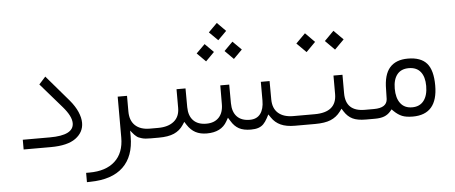

<svg xmlns="http://www.w3.org/2000/svg" viewBox="-55 -789 2731 1152"><g transform="rotate(-5 1310.5 -213.0)"><path d="M226.6 0H63.5V-58.6H227.1Q370.6 -58.6 370.6 -131.8Q370.6 -173.8 319.8 -232.4L191.4 -380.4L231 -424.3L365.2 -267.6Q380.4 -249.5 392.1 -231.2Q403.8 -212.9 411.4 -195.3Q418.9 -177.7 422.9 -161.1Q426.8 -144.5 426.8 -128.9Q426.8 -72.3 377.4 -36.1Q328.1 0 226.6 0Z M835.9 0H829.1Q812 0 798.6 -1.2Q785.2 -2.4 774.4 -5.9Q763.7 -9.3 757.1 -12Q750.5 -14.6 742.9 -21.2Q735.4 -27.8 731.9 -31.2Q728.5 -34.7 720.9 -43.9Q713.4 -53.2 710 -57.1V-23.9V-21Q710 98.1 643.1 162.1Q576.2 226.1 445.3 228L424.8 228.5V172.4H444.3Q543.9 172.4 598.6 122.3Q653.3 72.3 653.3 -20.5V-266.6H709.5V-172.4Q709.5 -117.7 740.7 -88.1Q772 -58.6 829.1 -58.6H836.4Q848.6 -58.6 848.6 -32.7V-27.3Q848.6 -16.1 845.5 -8.1Q842.3 0 835.9 0Z M1231.9 -603 1284.2 -655.3 1335.9 -603 1284.2 -551.3ZM1315.9 -483.4 1367.7 -535.2 1419.9 -483.4 1367.7 -431.2ZM1147.9 -483.4 1200.2 -535.2 1252 -483.4 1200.2 -431.2ZM1706.5 0H1697.3Q1646 0 1612.3 -15.4Q1578.6 -30.8 1558.1 -61.5L1544.4 -81.5L1533.2 -60.1Q1521 -37.6 1508.3 -24.9Q1495.6 -12.2 1477.3 -6.1Q1459 0 1432.6 0Q1388.7 0 1361.1 -14.9Q1333.5 -29.8 1314.5 -62L1301.3 -83L1289.1 -61.5Q1254.4 0 1167.5 0Q1127.9 0 1099.6 -14.9Q1071.3 -29.8 1050.3 -62L1038.1 -81.1L1025.9 -62.5Q1004.9 -30.8 970 -15.4Q935.1 0 877.9 0H832.5Q819.8 0 819.8 -27.3V-32.7Q819.8 -58.6 832 -58.6H878.4Q939.5 -58.6 974.1 -86.7Q1008.8 -114.7 1008.8 -168V-280.3H1063L1063.5 -167Q1064 -115.2 1091.3 -86.9Q1118.7 -58.6 1169.4 -58.6Q1217.8 -58.6 1244.9 -87.2Q1272 -115.7 1272 -167.5L1272.5 -280.3H1326.2L1326.7 -168.5Q1327.1 -115.7 1354 -87.4Q1380.9 -59.1 1431.2 -59.1Q1473.6 -59.1 1495.1 -87.9Q1516.6 -116.7 1516.6 -167.5V-280.3H1569.3L1569.8 -168.9Q1570.3 -115.2 1602.5 -86.9Q1634.8 -58.6 1693.4 -58.6H1706.5Q1713.4 -58.6 1716.3 -51.3Q1719.2 -43.9 1719.2 -32.7V-27.3Q1719.2 0 1706.5 0Z M1920.9 -490.7 1977.1 -547.4 2033.7 -490.7 1977.1 -434.1ZM1749 -490.7 1805.7 -547.4 1861.8 -490.7 1805.7 -434.1ZM2133.8 0H2124.5Q2074.2 0 2045.2 -14.2Q2016.1 -28.3 1996.1 -59.6L1984.9 -77.6L1972.2 -60.5Q1948.7 -29.3 1913.3 -14.6Q1877.9 0 1819.3 0H1702.1Q1689.5 0 1689.5 -27.3V-32.7Q1689.5 -58.6 1701.7 -58.6H1821.8Q1954.1 -58.6 1954.1 -168.5V-279.8H2008.3V-168.5Q2008.3 -58.6 2124 -58.6H2134.3Q2146.5 -58.6 2146.5 -32.7V-27.3Q2146.5 -16.1 2143.3 -8.1Q2140.1 0 2133.8 0Z M2129.9 -58.6H2178.7Q2256.3 -58.6 2259.8 -111.3Q2261.2 -134.3 2261.2 -168.5Q2261.2 -258.3 2298.1 -300.3Q2335 -342.3 2407.2 -342.3Q2484.9 -342.3 2521 -301Q2557.1 -259.8 2557.1 -167.5Q2557.1 6.8 2407.2 6.8Q2367.2 6.8 2342.8 -3.2Q2318.4 -13.2 2294.9 -36.1L2283.7 -47.4L2273.4 -35.2Q2257.8 -17.1 2235.6 -8.5Q2213.4 0 2179.7 0H2130.4Q2117.7 0 2117.7 -27.3V-32.7Q2117.7 -58.6 2129.9 -58.6ZM2502.9 -169.4Q2502.9 -224.1 2478.8 -254.4Q2454.6 -284.7 2407.7 -284.7Q2361.3 -284.7 2337.4 -254.4Q2313.5 -224.1 2313.5 -169.4Q2313.5 -112.8 2337.9 -80.8Q2362.3 -48.8 2408.2 -48.8Q2454.1 -48.8 2478.5 -80.8Q2502.9 -112.8 2502.9 -169.4Z"/></g></svg>

Font: Shabnam Thin WOL
Style: Thin-WOL
Weight: 100
Foundry: DejaVu fonts team - Redesigned by Saber Rastikerdar - Based on Vazir font
Version: Version 5.0.0